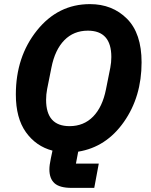

<svg xmlns="http://www.w3.org/2000/svg" viewBox="-20 -730 735 933"><path d="M460 65 438 183H328Q270 183 245 160.5Q220 138 220 93Q220 73 227 40L235 2Q155 -19 106 -87.5Q57 -156 57 -271Q57 -454 159.5 -582Q262 -710 417 -710Q526 -710 597 -639Q668 -568 668 -427Q668 -260 582 -137.5Q496 -15 360 7L349 65ZM318 -117Q387 -117 432.5 -163.5Q478 -210 495 -296L516 -401Q521 -427 521 -453Q521 -581 407 -581Q338 -581 292.5 -534.5Q247 -488 230 -402L209 -297Q204 -271 204 -245Q204 -117 318 -117Z"/></svg>

Font: Aneliza
Style: Bold Italic
Weight: 700
Italic angle: -11.31°
Designer: Mike Abbink, Paul van der Laan, Pieter van Rosmalen
Foundry: Bold Monday
Version: Version 3.0